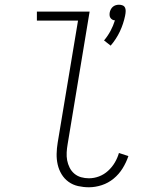

<svg xmlns="http://www.w3.org/2000/svg" viewBox="-20 -784 640 812"><path d="M448 -591 420 -613Q436 -632 447.5 -653.5Q459 -675 466 -698Q460 -698 455 -701Q450 -704 447 -708.5Q444 -713 443.5 -719Q443 -725 444 -731Q445 -737 448.5 -744Q452 -751 457.5 -755.5Q463 -760 469.5 -762Q476 -764 483 -764Q490 -764 496.5 -762Q503 -760 506.5 -755.5Q510 -751 511 -744Q512 -737 511 -731V-729L509 -717Q502 -683 487 -651Q472 -619 448 -591ZM356 8Q333 8 310.5 3Q288 -2 270 -15Q252 -28 240.5 -47Q229 -66 224 -88Q219 -110 219.5 -133.5Q220 -157 224 -181L310 -697H136V-735H359L266 -174Q263 -157 262 -139.5Q261 -122 264 -106Q267 -90 274.5 -75Q282 -60 294.5 -49.5Q307 -39 323 -34.5Q339 -30 356 -30Q378 -30 399 -38Q420 -46 437 -61.5Q454 -77 465.5 -96.5Q477 -116 483 -137L523 -124Q514 -97 498.5 -72Q483 -47 460.5 -28.5Q438 -10 410.5 -1Q383 8 356 8Z"/></svg>

Font: Iosevka Slab XLtEx
Style: Italic
Weight: 200
Width: 7
Italic angle: -9°
Monospace: yes
Designer: Belleve Invis
Foundry: Belleve Invis
Version: Version 11.1.0; ttfautohint (v1.8.3)